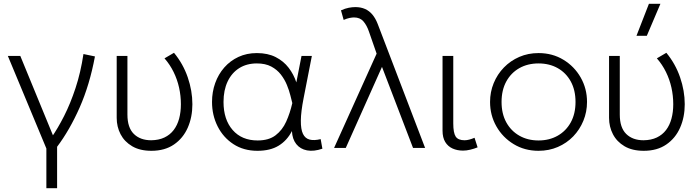

<svg xmlns="http://www.w3.org/2000/svg" viewBox="-20 -772 3651 1002"><path d="M222 210V3L21 -480H86L262 -52H247Q281.5 -101.5 314.5 -166.5Q347.5 -231.5 374.2 -312.5Q401 -393.5 415.5 -490L475.5 -477.5Q448 -329.5 395.8 -211.2Q343.5 -93 278 -6V210Z M770 15Q710 15 669.8 -8.8Q629.5 -32.5 609.2 -71.5Q589 -110.5 589 -157V-480H645V-174Q645 -106 678.5 -73Q712 -40 769 -40Q809 -40.5 838.2 -54.5Q867.5 -68.5 886.5 -93.5Q905.5 -118.5 914.8 -152.8Q924 -187 924 -228Q924 -272.5 914.5 -315Q905 -357.5 886 -396.2Q867 -435 838.5 -467.5L888 -496.5Q935.5 -439 959.8 -368.5Q984 -298 984 -228Q984 -160.5 959.8 -105.5Q935.5 -50.5 887.8 -17.8Q840 15 770 15Z M1323.5 15Q1251.5 15 1198.2 -19.8Q1145 -54.5 1115.8 -112.5Q1086.5 -170.5 1086.5 -240Q1086.5 -292 1103 -338.2Q1119.5 -384.5 1150.5 -419.8Q1181.5 -455 1224.5 -475Q1267.5 -495 1320.5 -495Q1377.5 -495 1418.8 -474Q1460 -453 1486.5 -418.2Q1513 -383.5 1526.5 -342L1553.5 -480H1607.5L1564.5 -260Q1550.5 -189 1550 -143.2Q1549.5 -97.5 1561 -73.5Q1572.5 -49.5 1596 -43.5Q1619.5 -37.5 1653.5 -46L1662.5 4Q1617.5 19.5 1582.2 12.8Q1547 6 1526.2 -20Q1505.5 -46 1503.5 -88Q1478 -38.5 1434.2 -11.8Q1390.5 15 1323.5 15ZM1324.5 -39Q1383 -39 1418.2 -66Q1453.5 -93 1473.5 -137.2Q1493.5 -181.5 1505.5 -234Q1501.5 -249.5 1495.2 -274.8Q1489 -300 1477.2 -328.8Q1465.5 -357.5 1445.8 -383Q1426 -408.5 1395.5 -424.8Q1365 -441 1320.5 -441Q1267.5 -441 1228.5 -416.5Q1189.5 -392 1168 -346.8Q1146.5 -301.5 1146.5 -240Q1146.5 -148 1194.2 -93.5Q1242 -39 1324.5 -39Z M1723.5 0 1945.5 -492 1905.5 -607Q1894.5 -639.5 1876.8 -660.2Q1859 -681 1827.5 -681Q1818 -681 1804 -678.2Q1790 -675.5 1773.5 -668L1759.5 -718Q1781.5 -728 1800.2 -731.5Q1819 -735 1834.5 -735Q1863 -735 1885 -725.2Q1907 -715.5 1923.5 -695.8Q1940 -676 1951.5 -646L2198.5 0H2135.5L1973.5 -423L1784.5 0Z M2396.5 14Q2366 14 2341.8 3Q2317.5 -8 2303.5 -31Q2289.5 -54 2289.5 -90V-480H2345.5V-128Q2345.5 -78.5 2358.2 -59.2Q2371 -40 2404.5 -40Q2416 -40 2429.2 -43.5Q2442.5 -47 2456.5 -53L2472.5 -3Q2454 4.5 2434.2 9.2Q2414.5 14 2396.5 14Z M2790.5 15Q2718 15 2660.8 -19.8Q2603.5 -54.5 2570.5 -112.5Q2537.5 -170.5 2537.5 -240Q2537.5 -292 2556.5 -338.2Q2575.5 -384.5 2609.8 -419.8Q2644 -455 2690 -475Q2736 -495 2790.5 -495Q2863 -495 2920.2 -460.2Q2977.5 -425.5 3010.5 -367.5Q3043.5 -309.5 3043.5 -240Q3043.5 -188 3024.5 -141.8Q3005.5 -95.5 2971.5 -60.2Q2937.5 -25 2891.2 -5Q2845 15 2790.5 15ZM2790.5 -39Q2847 -39 2890.5 -63.8Q2934 -88.5 2958.8 -133.5Q2983.5 -178.5 2983.5 -240Q2983.5 -301.5 2958.8 -346.8Q2934 -392 2890.5 -416.5Q2847 -441 2790.5 -441Q2734 -441 2690.5 -416.5Q2647 -392 2622.2 -346.8Q2597.5 -301.5 2597.5 -240Q2597.5 -178.5 2622.2 -133.5Q2647 -88.5 2690.5 -63.8Q2734 -39 2790.5 -39Z M3339.5 15Q3279.5 15 3239.2 -8.8Q3199 -32.5 3178.8 -71.5Q3158.5 -110.5 3158.5 -157V-480H3214.5V-174Q3214.5 -106 3248 -73Q3281.5 -40 3338.5 -40Q3378.5 -40.5 3407.8 -54.5Q3437 -68.5 3456 -93.5Q3475 -118.5 3484.2 -152.8Q3493.5 -187 3493.5 -228Q3493.5 -272.5 3484 -315Q3474.5 -357.5 3455.5 -396.2Q3436.5 -435 3408 -467.5L3457.5 -496.5Q3505 -439 3529.2 -368.5Q3553.5 -298 3553.5 -228Q3553.5 -160.5 3529.2 -105.5Q3505 -50.5 3457.2 -17.8Q3409.5 15 3339.5 15ZM3301.5 -585 3366.5 -752H3426.5L3355.5 -585Z"/></svg>

Font: Geologica Cursive Thin
Style: Regular
Weight: 250
Designer: Sindre Bremnes, Frode Helland
Foundry: Monokrom Skriftforlag AS
Version: Version 1.010;gftools[0.9.28]